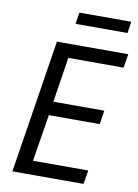

<svg xmlns="http://www.w3.org/2000/svg" viewBox="-95 -937 720 999"><g transform="rotate(10 265.0 -437.0)"><path d="M42 0 153 -705H530L518 -632H226L189 -394H458L447 -321H178L138 -73H430L418 0ZM232 -813 242 -874H516L507 -813Z"/></g></svg>

Font: Nunito Sans 10pt Condensed Medium
Style: Italic
Weight: 500
Width: 3
Italic angle: -9°
Designer: Vernon Adams
Foundry: Vernon Adams
Version: Version 3.101;gftools[0.9.27]